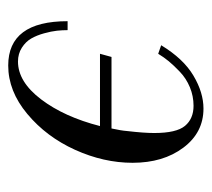

<svg xmlns="http://www.w3.org/2000/svg" viewBox="-44 -464 520 472"><g transform="rotate(-90 216.0 -228.0)"><path d="M399.9 -321.8H377.9Q377.9 -334.5 376.5 -348.1Q375 -361.8 370.1 -379.6Q365.2 -397.5 357.4 -411.1Q349.6 -424.8 334.7 -434.3Q319.8 -443.8 300.8 -443.8Q251 -443.8 207.8 -387Q164.6 -330.1 142.1 -242.2H319.8L312 -213.9H136.2Q130.9 -189.9 129.9 -175.8Q125 -134.3 125 -108.9Q125 -54.2 142.6 -33.2Q160.2 -12.2 191.9 -12.2Q215.8 -12.2 237.5 -21.2Q259.3 -30.3 275.4 -45.7Q291.5 -61 301.5 -73.2Q311.5 -85.4 319.8 -99.1L340.8 -91.8Q307.6 -37.1 266.1 -12.5Q224.6 12.2 185.1 12.2Q126 12.2 88.9 -37.4Q51.8 -86.9 51.8 -162.1Q51.8 -232.9 83.7 -303.5Q115.7 -374 171.9 -420.9Q228 -467.8 291 -467.8Q399.9 -467.8 399.9 -321.8Z"/></g></svg>

Font: Flanker Steampunk
Style: Italic
Weight: 400
Italic angle: -12°
Designer: Alexey Kryukov, Leonardo Di Lena
Foundry: Alexey Kryukov, Leonardo Di Lena
Version: 1.210